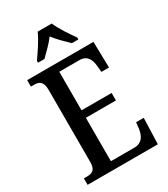

<svg xmlns="http://www.w3.org/2000/svg" viewBox="-223 -1032 993 1134"><g transform="rotate(-30 273.0 -465.5)"><path d="M136 -784V-771H180C209 -800 247 -836 273 -871C299 -836 338 -799 367 -771H411V-784C384 -822 340 -886 322 -931H226C207 -886 163 -822 136 -784ZM29 0H508L514 -177H462L457 -133C450 -89 430 -52 378 -52H218V-348H423V-399H218V-662H356C406 -662 425 -626 429 -581L433 -537H485L481 -714H29V-670H49C83 -670 110 -661 110 -601V-108C110 -55 86 -44 49 -44H29Z"/></g></svg>

Font: Noto Serif Myanmar Condensed Medium
Style: Regular
Weight: 500
Width: 3
Designer: Ben Mitchell and the Monotype Design Team
Foundry: Monotype Imaging Inc.
Version: Version 2.106